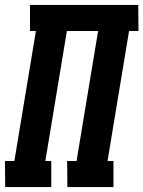

<svg xmlns="http://www.w3.org/2000/svg" viewBox="-35 -755 579 775"><path d="M-14 0 -15 -105H23L110 -630H86V-735H523L524 -630H486L399 -105H423V0H237L236 -105H274L361 -630H235L148 -105H172V0Z"/></svg>

Font: Iosevka Curly Slab Extrabold
Style: Italic
Weight: 800
Italic angle: -9°
Monospace: yes
Designer: Belleve Invis
Foundry: Belleve Invis
Version: Version 22.1.2; ttfautohint (v1.8.4)